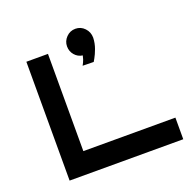

<svg xmlns="http://www.w3.org/2000/svg" viewBox="-112 -724 835 835"><g transform="rotate(-20 305.5 -306.0)"><path d="M598 0H72V-550H172V-100H598ZM381 -549Q380 -523 371.5 -500Q363 -477 355 -463Q347 -449 347 -449L296 -450Q296 -450 302 -461.5Q308 -473 312 -492Q290 -495 275.5 -512Q261 -529 261 -552Q261 -576 278.5 -594Q296 -612 321 -612Q346 -612 363.5 -593.5Q381 -575 381 -549Z"/></g></svg>

Font: Bruno Ace SC
Style: Regular
Weight: 400
Version: Version 1.100; ttfautohint (v1.8.4.7-5d5b);gftools[0.9.27]